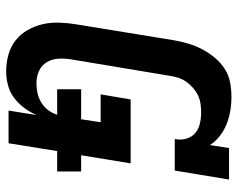

<svg xmlns="http://www.w3.org/2000/svg" viewBox="-96 -688 791 640"><g transform="rotate(90 300.0 -367.5)"><path d="M218 8Q189 8 162 0.5Q135 -7 114 -23.5Q93 -40 79.5 -64Q66 -88 60 -114.5Q54 -141 55 -170Q56 -199 61 -228L114 -553Q118 -576 125 -599.5Q132 -623 143.5 -645Q155 -667 171.5 -687Q188 -707 209 -720.5Q230 -734 254.5 -738.5Q279 -743 302 -743Q326 -743 349.5 -739Q373 -735 394 -726.5Q415 -718 433 -704Q451 -690 463 -671L473 -735H578L548 -554H443Q447 -573 442 -591.5Q437 -610 424 -621.5Q411 -633 392.5 -637.5Q374 -642 355 -642Q341 -642 326 -640Q311 -638 297.5 -631.5Q284 -625 272 -614.5Q260 -604 251.5 -591.5Q243 -579 238.5 -565Q234 -551 232 -536L178 -212Q174 -190 175 -168Q176 -146 186.5 -128Q197 -110 216 -101.5Q235 -93 257 -93Q274 -93 290 -96.5Q306 -100 321 -109Q336 -118 346.5 -132Q357 -146 362 -162H277V-242H377L387 -307H294L311 -407H524L497 -242H551V-162H483L457 0H348L363 -93Q353 -71 338.5 -51.5Q324 -32 305 -18Q286 -4 263 2Q240 8 218 8Z"/></g></svg>

Font: Iosevka Curly Slab ExObl
Style: Bold
Weight: 700
Width: 7
Italic angle: -9°
Monospace: yes
Designer: Belleve Invis
Foundry: Belleve Invis
Version: Version 11.0.0; ttfautohint (v1.8.3)